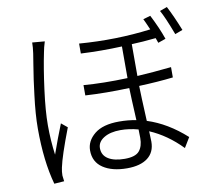

<svg xmlns="http://www.w3.org/2000/svg" viewBox="-88 -892 1154 1039"><g transform="rotate(-10 488.5 -372.0)"><path d="M376 -452.1Q482.4 -443.4 617.2 -448.2V-622.1Q502 -617.2 391.6 -623V-677.7Q593.8 -662.1 784.2 -686.5Q762.7 -736.3 756.8 -747.1L796.9 -758.8Q835 -684.6 856.4 -622.1L814.5 -607.4Q808.6 -625 804.7 -634.8Q730.5 -627 671.9 -625V-450.2Q757.8 -455.1 859.4 -465.8V-409.2Q775.4 -399.4 671.9 -395.5Q672.9 -345.7 679.7 -202.1Q790 -167 890.6 -76.2L857.4 -21.5Q778.3 -103.5 682.6 -144.5Q684.6 -101.6 684.6 -86.9Q684.6 -29.3 644.5 1.5Q604.5 32.2 531.2 32.2Q449.2 32.2 399.4 -1Q349.6 -34.2 349.6 -97.7Q349.6 -149.4 395.5 -187Q441.4 -224.6 531.2 -224.6Q581.1 -224.6 625 -215.8Q618.2 -349.6 617.2 -393.6Q487.3 -388.7 376 -395.5ZM91.8 -262.7Q91.8 -302.7 95.2 -348.6Q98.6 -394.5 105 -444.8Q111.3 -495.1 115.7 -527.8Q120.1 -560.5 128.4 -609.9Q136.7 -659.2 137.7 -668Q142.6 -702.1 142.6 -727.5L210.9 -721.7Q200.2 -687.5 196.3 -664.1Q178.7 -580.1 163.6 -465.3Q148.4 -350.6 148.4 -271.5Q148.4 -187.5 159.2 -108.4Q189.5 -194.3 219.7 -269.5L252.9 -242.2Q196.3 -94.7 183.6 -33.2Q178.7 -10.7 178.7 9.8L182.6 42L127.9 45.9Q91.8 -84 91.8 -262.7ZM404.3 -100.6Q404.3 -61.5 437 -41Q469.7 -20.5 527.3 -20.5Q585.9 -20.5 607.4 -45.9Q628.9 -71.3 628.9 -117.2Q628.9 -122.1 628.4 -138.2Q627.9 -154.3 627.9 -164.1Q578.1 -177.7 530.3 -177.7Q473.6 -177.7 439 -156.2Q404.3 -134.8 404.3 -100.6ZM853.5 -775.4 893.6 -790Q921.9 -736.3 955.1 -653.3L913.1 -637.7Q875 -738.3 853.5 -775.4Z"/></g></svg>

Font: Min Sans Light
Style: Regular
Weight: 300
Designer: Jinseong-Kim, NotoSansCJK, Nunito
Foundry: Jinseong-Kim
Version: Version 1.400;Glyphs 3.1.2 (3151)